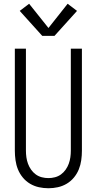

<svg xmlns="http://www.w3.org/2000/svg" viewBox="-20 -994 515 1022"><path d="M238 8Q212 8 187 2.5Q162 -3 140 -16Q118 -29 101.5 -49Q85 -69 75.5 -92.5Q66 -116 62.5 -141.5Q59 -167 59 -192V-735H118V-192Q118 -174 120.5 -156.5Q123 -139 129 -122.5Q135 -106 145.5 -91Q156 -76 170.5 -65.5Q185 -55 202.5 -50.5Q220 -46 238 -46Q255 -46 272.5 -50.5Q290 -55 304.5 -65.5Q319 -76 329.5 -91Q340 -106 346 -122.5Q352 -139 354.5 -156.5Q357 -174 357 -192V-735H416V-192Q416 -167 412.5 -141.5Q409 -116 399.5 -92.5Q390 -69 373.5 -49Q357 -29 335 -16Q313 -3 288 2.5Q263 8 238 8ZM205 -803 85 -936 135 -974 238 -845 340 -974 390 -936 270 -803Z"/></svg>

Font: Iosevka QP Light
Style: Regular
Weight: 300
Designer: Belleve Invis
Foundry: Belleve Invis
Version: Version 20.0.0; ttfautohint (v1.8.4)